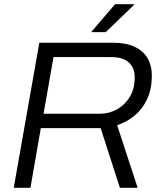

<svg xmlns="http://www.w3.org/2000/svg" viewBox="-20 -888 772 908"><path d="M45 0 166 -686H513Q576 -686 617 -666.5Q658 -647 678 -612.5Q698 -578 698 -533Q698 -465 675 -417.5Q652 -370 615.5 -340.5Q579 -311 534 -296L631 0H547L456 -282H173L124 0ZM186 -350H451Q496 -350 533.5 -371Q571 -392 594 -430Q617 -468 617 -522Q617 -567 589.5 -592.5Q562 -618 506 -618H233ZM411 -736 524 -868H614V-865L480 -736Z"/></svg>

Font: Archivo SemiBold Light
Style: Italic
Weight: 300
Italic angle: -10°
Version: Version 2.001